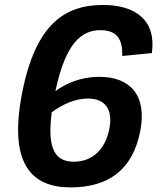

<svg xmlns="http://www.w3.org/2000/svg" viewBox="-20 -762 660 792"><path d="M405.5 -741.5C247.5 -741.5 127 -663.5 71 -377.5C14.5 -85 110.5 11 271 11C427 11 527.5 -61.5 558.5 -221C588 -373 513 -445 390.5 -445C312 -445 252.5 -418 208.5 -386C251 -586.5 317 -637.5 394.5 -637.5C463 -637.5 486.5 -599.5 484 -531L606.5 -543C625.5 -678.5 538.5 -741.5 405.5 -741.5ZM193.5 -299C236.5 -330.5 288.5 -355.5 342.5 -355.5C415.5 -355.5 446.5 -309 431 -230.5C414 -144 360 -95 285 -95C209.5 -95 173 -144 193.5 -299Z"/></svg>

Font: Monaspace Neon SemiBold
Style: Italic
Weight: 600
Italic angle: -11°
Designer: Riley Cran & the Lettermatic Team
Foundry: Lettermatic
Version: Version 1.200 (Monaspace Neon)